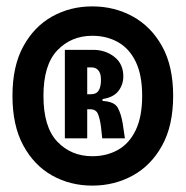

<svg xmlns="http://www.w3.org/2000/svg" viewBox="-20 -737 581 601"><path d="M269 -156Q200 -156 143.5 -187.5Q87 -219 53 -281.5Q19 -344 19 -437Q19 -530 53 -592Q87 -654 143.5 -685.5Q200 -717 269 -717Q338 -717 395.5 -685.5Q453 -654 487.5 -592Q522 -530 522 -437Q522 -344 487.5 -281.5Q453 -219 395.5 -187.5Q338 -156 269 -156ZM269 -248Q314 -248 349.5 -268Q385 -288 405 -330Q425 -372 425 -437Q425 -502 405 -543.5Q385 -585 349.5 -605Q314 -625 269 -625Q203 -625 159.5 -579.5Q116 -534 116 -437Q116 -339 159.5 -293.5Q203 -248 269 -248ZM183 -304V-581H271Q310 -581 338 -559Q366 -537 366 -498Q366 -472 350.5 -452Q335 -432 301 -427V-421Q338 -419 348.5 -400Q359 -381 364 -351L371 -304H300L296 -341Q293 -364 287 -379.5Q281 -395 262 -395H253V-304ZM253 -442H263Q275 -442 282 -446.5Q289 -451 292.5 -461.5Q296 -472 296 -487Q296 -501 292.5 -509Q289 -517 282.5 -521.5Q276 -526 266 -526H253Z"/></svg>

Font: Bricolage Grotesque 24pt Condensed
Style: Bold
Weight: 700
Width: 3
Designer: Mathieu Triay
Foundry: Atelier Triay
Version: Version 1.001;gftools[0.9.33.dev8+g029e19f]